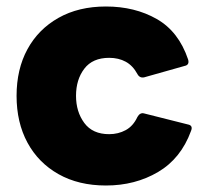

<svg xmlns="http://www.w3.org/2000/svg" viewBox="-20 -561 634 591"><path d="M306 10Q222 10 160 -25Q98 -60 64.5 -122Q31 -184 31 -266Q31 -348 64.5 -409.5Q98 -471 160 -506Q222 -541 306 -541Q395 -541 462.5 -502.5Q530 -464 559 -378Q564 -361 548 -358L424 -323Q410 -320 403 -333Q389 -359 367 -371Q345 -383 316 -383Q265 -383 239.5 -349.5Q214 -316 214 -266Q214 -217 239.5 -182.5Q265 -148 316 -148Q344 -148 367 -160.5Q390 -173 403 -201Q411 -215 423 -212L558 -178Q575 -175 568 -158Q537 -73 466.5 -31.5Q396 10 306 10Z"/></svg>

Font: LINE Seed Sans ExtraBold
Style: Regular
Weight: 800
Designer: LINE VX Design & Dalton Maag Ltd & Sandoll Inc
Foundry: Dalton Maag Ltd
Version: Version 1.003